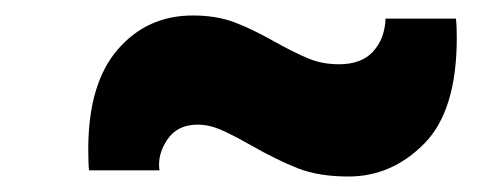

<svg xmlns="http://www.w3.org/2000/svg" viewBox="-20 -489 640 248"><path d="M94 -296Q94 -381 132 -425Q170 -469 229 -469Q259 -469 282 -460.5Q305 -452 335 -435Q362 -420 379.5 -413Q397 -406 418 -406Q447 -406 462 -422.5Q477 -439 478 -465H569Q570 -456 570 -440Q570 -346 528 -303.5Q486 -261 430 -261Q392 -261 365 -271.5Q338 -282 303 -302Q280 -315 265 -321.5Q250 -328 235 -328Q209 -328 196 -308.5Q183 -289 186 -269H95Q94 -278 94 -296Z"/></svg>

Font: Mona Sans Black
Style: Regular
Weight: 900
Designer: Deni Anggara
Foundry: GitHub
Version: Version 2.000